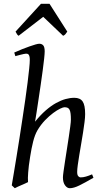

<svg xmlns="http://www.w3.org/2000/svg" viewBox="-20 -973 534 1013"><path d="M335 -806.2Q328.1 -796.4 324.5 -792Q320.8 -787.6 313 -784.2L208 -884.3L78.1 -784.2Q73.7 -787.1 70.3 -791.7Q66.9 -796.4 62 -806.2L196.3 -953.1H241.2ZM473.1 -35.2Q427.7 -8.8 398.2 5.6Q368.7 20 348.1 20Q334 20 323 4.6Q312 -10.7 312 -37.1Q312 -45.9 315.2 -68.6Q318.4 -91.3 323 -121.6Q327.6 -151.9 333 -186Q338.4 -220.2 343 -251Q347.7 -281.7 350.8 -306.2Q354 -330.6 354 -341.8Q354 -360.4 352.5 -372.8Q351.1 -385.3 347.4 -393.1Q343.8 -400.9 337.2 -404.1Q330.6 -407.2 319.8 -407.2Q313.5 -407.2 297.4 -399.7Q281.2 -392.1 260.5 -376.7Q239.7 -361.3 217.5 -338.4Q195.3 -315.4 176.8 -284.2Q163.6 -260.7 154.8 -225.8Q146 -190.9 139.2 -147Q134.8 -120.1 132.3 -99.6Q129.9 -79.1 128.7 -63.2Q127.4 -47.4 127.2 -34.9Q127 -22.5 127.9 -12.2Q121.6 -8.8 112.1 -4.6Q102.5 -0.5 92.5 3.9Q82.5 8.3 73.2 12.5Q64 16.6 58.1 20L42 4.9Q46.4 -21.5 53 -60.3Q59.6 -99.1 67.1 -145.8Q74.7 -192.4 82.8 -244.1Q90.8 -295.9 98.6 -347.4Q106.4 -398.9 113.5 -448Q120.6 -497.1 125.7 -538.3Q130.9 -579.6 134 -610.6Q137.2 -641.6 137.2 -657.2Q137.2 -668.5 135.5 -675Q133.8 -681.6 131.1 -684.8Q128.4 -688 124.8 -689Q121.1 -689.9 117.2 -689.9Q112.3 -689.9 103.3 -687.7Q94.2 -685.5 84.5 -683.1Q73.2 -680.2 61 -676.8L55.2 -695.8Q75.7 -705.1 96.4 -713.4Q117.2 -721.7 135.3 -728Q153.3 -734.4 167 -738.3Q180.7 -742.2 187 -742.2Q200.7 -742.2 208.3 -733.4Q215.8 -724.6 215.8 -702.1Q215.8 -690.4 212.9 -663.3Q210 -636.2 205.3 -601.1Q200.7 -565.9 194.8 -525.9Q189 -485.8 183.3 -448.5Q177.7 -411.1 172.9 -379.9Q168 -348.6 165 -331.1Q193.4 -366.2 221.2 -390.4Q249 -414.6 275.4 -429.2Q301.8 -443.8 325.9 -450.4Q350.1 -457 372.1 -457Q402.8 -457 416 -437.7Q429.2 -418.5 429.2 -371.1Q429.2 -354 426 -328.6Q422.9 -303.2 418.2 -273.9Q413.6 -244.6 408.2 -213.4Q402.8 -182.1 398.2 -154.1Q393.6 -126 390.4 -102.8Q387.2 -79.6 387.2 -65.9Q387.2 -49.3 393.1 -43.2Q398.9 -37.1 404.8 -37.1Q418.5 -37.1 433.1 -41.3Q447.8 -45.4 465.8 -53.2Z"/></svg>

Font: Gentium Plus Phon
Style: Italic
Weight: 400
Italic angle: -8°
Designer: J. Victor Gaultney, Annie Olsen, Iska Routamaa, Becca Hirsbrunner
Foundry: SIL International
Version: Version 5.000